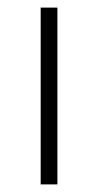

<svg xmlns="http://www.w3.org/2000/svg" viewBox="-20 -485 258 505"><path d="M87 -465H131V0H87Z"/></svg>

Font: Athiti Light
Style: Regular
Weight: 300
Designer: CadsonDemak Team
Foundry: CadsonDemak
Version: Version 1.032